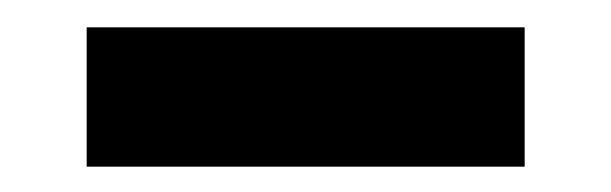

<svg xmlns="http://www.w3.org/2000/svg" viewBox="-20 -672 458 144"><path d="M373.5 -547H45V-651.5H373.5Z"/></svg>

Font: Anek Devanagari Medium ExtraBold
Style: Regular
Weight: 800
Version: Version 1.003